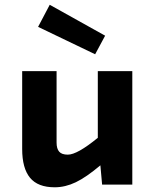

<svg xmlns="http://www.w3.org/2000/svg" viewBox="-20 -776 654 807"><path d="M421.9 -626 379.9 -547.9 140.1 -663.1 189 -755.9ZM536.1 0H409.2L401.9 -81.1Q342.8 -31.2 298.6 -10Q254.4 11.2 210 11.2Q139.2 11.2 106.2 -28.8Q73.2 -68.8 73.2 -149.9V-477.1H217.8V-176.8Q217.8 -150.9 228.8 -138.4Q239.7 -126 265.1 -126Q304.7 -126 391.1 -196.8V-477.1H536.1Z"/></svg>

Font: IntelOne Mono Bold
Style: Regular
Weight: 700
Designer: Fred Shallcrass
Foundry: Frere-Jones Type LLC
Version: Version 1.200;hotconv 1.1.0;makeotfexe 2.6.0;FJTRelease1.2